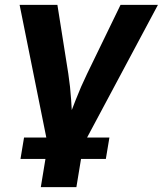

<svg xmlns="http://www.w3.org/2000/svg" viewBox="-20 -566 670 790"><path d="M177.4 34 60.7 -545.9H216.2L261.1 -262.5Q269.2 -209.6 272.7 -155.3Q276.1 -101 279.6 -43.1H248.1Q270.6 -101 291.6 -155.2Q312.6 -209.3 338.4 -262.5L475.9 -545.9H629.8L320.1 34ZM147.9 204.1 182.1 -3.9H328.5L294.3 204.1ZM64.3 87.9 78.9 0H430.2L415.5 87.9Z"/></svg>

Font: Inter
Style: Italic
Weight: 400
Italic angle: -9.3988°
Designer: Rasmus Andersson
Foundry: rsms
Version: Version 4.001;git-66647c0bb